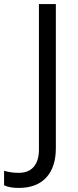

<svg xmlns="http://www.w3.org/2000/svg" viewBox="-98 -734 385 942"><path d="M-6 188Q-52 188 -78 175V104Q-43 114 -6 114Q42 114 67.5 84.5Q93 55 93 0V-714H176V-7Q176 86 129 137Q82 188 -6 188Z"/></svg>

Font: Stephens Clock
Style: Regular
Weight: 400
Designer: Peter Wiegel (catfonts.de) with slight modifications by DT1.org
Version: Version 0.9.1